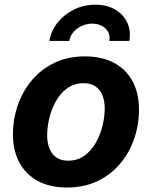

<svg xmlns="http://www.w3.org/2000/svg" viewBox="-20 -795 654 825"><path d="M267.8 10.7Q194 10.7 142.2 -17.6Q90.3 -45.8 63 -97.2Q35.6 -148.5 35.6 -217.2Q35.6 -283 56.5 -343.2Q77.5 -403.4 117.4 -450.7Q157.3 -498 214.6 -525.4Q272 -552.7 345.1 -552.7Q418.6 -552.7 470.6 -524.6Q522.5 -496.5 549.9 -445.1Q577.2 -393.8 577.2 -324.6Q577.2 -258.7 556.4 -198.5Q535.7 -138.2 495.7 -91.1Q455.7 -43.9 398.3 -16.6Q341 10.7 267.8 10.7ZM272.9 -104.6Q313.8 -104.6 343.5 -126.5Q373.3 -148.3 392.4 -182.7Q411.6 -217.1 420.8 -256Q430 -294.9 430 -328.7Q430 -361.5 420 -385.9Q410 -410.3 390.1 -423.9Q370.2 -437.5 339.7 -437.5Q298.9 -437.5 269.1 -415.9Q239.3 -394.3 220.2 -360.1Q201 -325.8 191.8 -287.1Q182.6 -248.3 182.6 -214Q182.6 -165.1 205.1 -134.9Q227.6 -104.6 272.9 -104.6ZM389.7 -774.8Q439 -774.8 474.5 -754.1Q510.1 -733.4 526.6 -698.1Q543.2 -662.8 535.8 -619.1H449.8Q455.3 -651.3 433.5 -672.3Q411.6 -693.3 376.3 -693.3Q340.8 -693.3 312 -672.3Q283.2 -651.3 277.7 -619.1H192.1Q199.5 -662.8 227.7 -698.1Q255.9 -733.4 298.1 -754.1Q340.4 -774.8 389.7 -774.8Z"/></svg>

Font: Inter
Style: Italic
Weight: 400
Italic angle: -9.3988°
Designer: Rasmus Andersson
Foundry: rsms
Version: Version 4.001;git-66647c0bb